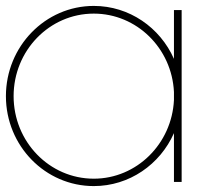

<svg xmlns="http://www.w3.org/2000/svg" viewBox="-25 -614 719 649"><path d="M563 -164V1H589V-580H563V-415C516 -521 412 -594 292 -594C128 -594 -5 -457 -5 -289C-5 -121 128 15 292 15C412 15 516 -58 563 -164ZM563 -303V-276C556 -128 437 -10 292 -10C142 -10 21 -135 21 -289C21 -443 142 -568 292 -568C437 -568 556 -451 563 -303Z"/></svg>

Font: MintSans
Style: ExtraLight
Weight: 200
Version: Version 1.0